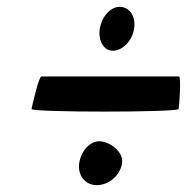

<svg xmlns="http://www.w3.org/2000/svg" viewBox="-20 -620 545 560"><path d="M72 -302C70 -292 499 -292 501 -302C503 -312 509 -397 502 -397H101C93 -397 74 -312 72 -302ZM211 -144C206 -109 228 -80 262 -80C298 -80 331 -109 336 -144C341 -179 298 -208 269 -208C242 -208 216 -179 211 -144ZM271 -536C266 -502 282 -472 309 -472C338 -472 366 -502 371 -536C377 -572 358 -600 329 -600C302 -600 277 -572 271 -536Z"/></svg>

Font: Ampere
Style: SCSuCndIta
Weight: 400
Version: Version 1